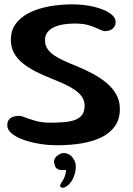

<svg xmlns="http://www.w3.org/2000/svg" viewBox="-20 -645 615 885"><path d="M243.5 24.5Q199 24.5 157.8 17.2Q116.5 10 84 -2.2Q51.5 -14.5 32.5 -31.2Q13.5 -48 13.5 -67.5Q13.5 -84 21 -93.5Q28.5 -103 41.5 -107Q54.5 -111 69 -111Q78.5 -111 97.8 -103.2Q117 -95.5 145.5 -87.5Q174 -79.5 211.5 -79.5Q251 -79.5 280.8 -82.5Q310.5 -85.5 330.5 -94.2Q350.5 -103 360.2 -118.2Q370 -133.5 370 -157.5Q370 -180 358.5 -197.5Q347 -215 326.5 -229.5Q306 -244 278.2 -256.8Q250.5 -269.5 218 -282.5Q178.5 -298 144.2 -315.5Q110 -333 84.2 -354Q58.5 -375 44.2 -401.5Q30 -428 30 -462Q30 -500 47.5 -527.8Q65 -555.5 94.8 -574.5Q124.5 -593.5 161.2 -604.5Q198 -615.5 236.5 -620.2Q275 -625 309 -625Q351.5 -625 388.2 -618.8Q425 -612.5 453.2 -601.2Q481.5 -590 497.2 -575.5Q513 -561 513 -544.5Q513 -530 506 -520.2Q499 -510.5 488 -506Q477 -501.5 463.5 -501.5Q454 -501.5 436.8 -510.2Q419.5 -519 392.5 -527.8Q365.5 -536.5 325.5 -536.5Q300.5 -536.5 276 -533Q251.5 -529.5 231.5 -520.8Q211.5 -512 199.5 -497.2Q187.5 -482.5 187.5 -459.5Q187.5 -437.5 198.2 -420.8Q209 -404 228.2 -390.8Q247.5 -377.5 273.5 -365.5Q299.5 -353.5 330 -341.5Q370.5 -325 407 -305.5Q443.5 -286 471.8 -262.2Q500 -238.5 516.2 -209Q532.5 -179.5 532.5 -143Q532.5 -96.5 510.2 -64.2Q488 -32 448.5 -12.5Q409 7 356.5 15.8Q304 24.5 243.5 24.5ZM264.5 219.5Q256.5 216.5 257.2 210.5Q258 204.5 262.5 197.5Q269.5 188.5 275 176.8Q280.5 165 282 155.5Q284 149.5 284.5 144.8Q285 140 282.5 138.5Q280 138 275.5 138.5Q271 139 265 139Q253 139 243.5 132.8Q234 126.5 232 114.5Q227 102 230.8 90.2Q234.5 78.5 248.5 69.5Q265 57 284.5 61.5Q304 66 315 82Q329 99.5 329.5 121.2Q330 143 320.5 169Q315.5 182.5 306.8 194.5Q298 206.5 288 212.5Q282.5 217 276 219.2Q269.5 221.5 264.5 219.5Z"/></svg>

Font: Gluten
Style: Regular
Weight: 400
Designer: Tyler Finck
Foundry: Etcetera Type Company
Version: Version 1.300